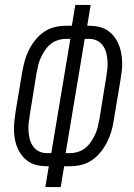

<svg xmlns="http://www.w3.org/2000/svg" viewBox="-20 -755 540 775"><path d="M163 0 177 -84H169Q149 -84 130.5 -88Q112 -92 97 -101.5Q82 -111 70.5 -125Q59 -139 51.5 -155.5Q44 -172 40.5 -190.5Q37 -209 36.5 -228Q36 -247 38 -266Q40 -285 43 -305L70 -466Q74 -488 80 -510Q86 -532 96.5 -553Q107 -574 122 -593Q137 -612 156.5 -625.5Q176 -639 199 -645Q222 -651 244 -651H270L284 -735H346L332 -651H340Q360 -651 378.5 -647Q397 -643 412 -633.5Q427 -624 438.5 -610Q450 -596 457.5 -579.5Q465 -563 468.5 -544.5Q472 -526 473 -507Q474 -488 471.5 -469Q469 -450 466 -430L439 -269Q436 -247 429.5 -225Q423 -203 412.5 -182Q402 -161 387 -142Q372 -123 352.5 -109.5Q333 -96 310 -90Q287 -84 265 -84H239L225 0ZM187 -137 264 -598H245Q229 -598 212.5 -592.5Q196 -587 183 -576Q170 -565 160.5 -550.5Q151 -536 144 -520.5Q137 -505 133.5 -489Q130 -473 127 -457L101 -296Q98 -279 96 -261.5Q94 -244 95 -227Q96 -210 100 -194Q104 -178 113 -165Q122 -152 136.5 -144.5Q151 -137 168 -137ZM245 -137H264Q280 -137 296.5 -142.5Q313 -148 326 -159Q339 -170 348.5 -184.5Q358 -199 365 -214.5Q372 -230 375.5 -246Q379 -262 382 -278L408 -439Q411 -456 413 -473.5Q415 -491 414 -508Q413 -525 409 -541Q405 -557 396 -570Q387 -583 372.5 -590.5Q358 -598 341 -598H322Z"/></svg>

Font: Iosevka Term Curly Light
Style: Italic
Weight: 300
Italic angle: -9°
Designer: Belleve Invis
Foundry: Belleve Invis
Version: Version 32.3.0